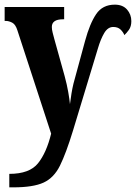

<svg xmlns="http://www.w3.org/2000/svg" viewBox="-22 -566 585 826"><path d="M18 240H35Q121 240 165.5 219.5Q210 199 236 146.5Q262 94 292 -4L399 -357Q411 -398 426.5 -424Q442 -450 465 -450Q485 -450 496.5 -439Q508 -428 513 -415Q522 -423 532.5 -437.5Q543 -452 543 -475Q543 -504 524.5 -525Q506 -546 472 -546Q419 -546 391.5 -505Q364 -464 344 -390L294 -206Q289 -185 285.5 -163.5Q282 -142 279 -118Q277 -139 271.5 -170.5Q266 -202 256 -239L212 -397Q208 -412 204.5 -425.5Q201 -439 201 -450Q201 -483 249 -483H254V-536H-2V-476H3Q16 -476 30.5 -468.5Q45 -461 53 -435L198 9Q178 91 141.5 136.5Q105 182 18 182Z"/></svg>

Font: Noto Serif ExtraCondensed Extra
Style: Regular
Weight: 800
Width: 3
Designer: Monotype Design Team
Foundry: Monotype Imaging Inc.
Version: Version 1.002